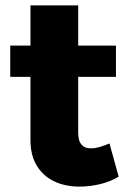

<svg xmlns="http://www.w3.org/2000/svg" viewBox="-20 -684 477 712"><path d="M270 -192Q270 -161 283 -147Q296 -133 319 -134Q333 -134 350 -139Q367 -144 386 -152L420 -29Q391 -11 352.5 -1.5Q314 8 274 8Q222 8 181 -11.5Q140 -31 116.5 -69.5Q93 -108 93 -164V-664H270ZM18 -515H410V-399H18Z"/></svg>

Font: Alexandria
Style: Bold
Weight: 700
Designer: Mohamed Gaber
Foundry: Kief Type Foundry
Version: Version 5.100